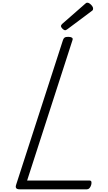

<svg xmlns="http://www.w3.org/2000/svg" viewBox="-20 -1403 797 1423"><path d="M125 0Q89 0 99 -32L447 -1107Q451 -1119 459 -1124.5Q467 -1130 486 -1130Q504 -1130 513 -1124Q522 -1118 517 -1105L181 -65H643Q654 -65 657 -57Q660 -49 656 -33Q651 -17 643 -8.5Q635 0 625 0ZM463 -1179Q454 -1179 443 -1190Q432 -1201 432 -1210Q432 -1213 433.5 -1216.5Q435 -1220 440 -1225L609 -1373Q614 -1378 618 -1380.5Q622 -1383 628 -1383Q636 -1383 645.5 -1376Q655 -1369 662.5 -1359Q670 -1349 670 -1340Q670 -1334 668.5 -1330Q667 -1326 658 -1320L480 -1187Q475 -1184 471 -1181.5Q467 -1179 463 -1179Z"/></svg>

Font: Playwrite CU Light
Style: Regular
Weight: 300
Designer: Veronika Burian, José Scaglione
Foundry: TypeTogether
Version: Version 1.002